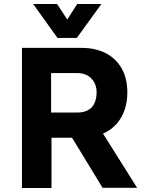

<svg xmlns="http://www.w3.org/2000/svg" viewBox="-20 -941 739 962"><path d="M90 1V-701H390Q457 -701 508 -675.5Q559 -650 588.5 -600Q618 -550 618 -478Q618 -410 590.5 -358.5Q563 -307 511.5 -279Q460 -251 388 -251H238V1ZM494 0 330 -269 489 -283 667 0ZM236 -377H365Q397 -377 419 -388Q441 -399 452.5 -422Q464 -445 464 -480Q464 -520 438 -547.5Q412 -575 365 -575H236ZM268 -751 146 -921H266L352 -790H283L367 -921H488L365 -751Z"/></svg>

Font: Inclusive Sans
Style: Bold
Weight: 700
Designer: Olivia King
Foundry: Olivia King
Version: Version 2.004